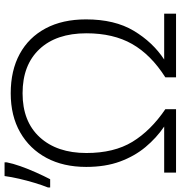

<svg xmlns="http://www.w3.org/2000/svg" viewBox="3 -797 792 842"><g transform="rotate(-90 399.0 -376.0)"><path d="M411 -673Q287 -673 218 -597.5Q149 -522 149 -393Q149 -272 198 -191.5Q247 -111 341 -47V0H63V-52H265Q215 -86 175 -134Q135 -182 111.5 -246Q88 -310 88 -394Q88 -494 127.5 -568Q167 -642 239.5 -683.5Q312 -725 411 -725Q511 -725 583.5 -685.5Q656 -646 695.5 -572Q735 -498 735 -395Q735 -269 685 -185.5Q635 -102 559 -52H760V0H481V-47Q580 -110 627 -192.5Q674 -275 674 -393Q674 -525 604.5 -599Q535 -673 411 -673ZM-2 -552V-562Q8 -587 18 -620Q28 -653 36 -687.5Q44 -722 48 -752H108V-742Q103 -716 91 -682Q79 -648 63.5 -613.5Q48 -579 34 -552Z"/></g></svg>

Font: BC Sans Light
Style: Regular
Weight: 300
Designer: Monotype Design Team
Foundry: Monotype Imaging Inc.
Version: Version 2.000;GOOG;noto-source:20170915:90ef993387c0